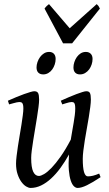

<svg xmlns="http://www.w3.org/2000/svg" viewBox="-20 -907 539 947"><path d="M476.1 -33.2Q436.5 -6.8 408.9 6.6Q381.3 20 362.8 20Q353.5 20 344.5 11.5Q335.4 2.9 328.9 -16.6Q322.3 -36.1 319.6 -67.6Q316.9 -99.1 320.3 -145Q300.3 -108.9 278.1 -78.6Q255.9 -48.3 231.9 -26.4Q208 -4.4 182.6 7.8Q157.2 20 130.9 20Q121.1 20 108.6 12.5Q96.2 4.9 85.2 -10.3Q74.2 -25.4 66.7 -47.9Q59.1 -70.3 59.1 -100.1Q59.1 -114.7 61.8 -137.2Q64.5 -159.7 68.4 -185.5Q72.3 -211.4 77.1 -239.3Q82 -267.1 85.9 -292.5Q89.8 -317.9 92.5 -338.4Q95.2 -358.9 95.2 -371.1Q95.2 -382.3 93.8 -388.9Q92.3 -395.5 89.6 -398.7Q86.9 -401.9 83.3 -402.8Q79.6 -403.8 75.2 -403.8Q70.8 -403.8 62.5 -402.1Q54.2 -400.4 45.9 -397.9Q36.1 -395.5 24.9 -392.1L19 -410.2Q39.6 -419.4 60.3 -428Q81.1 -436.5 98.6 -442.9Q116.2 -449.2 129.6 -453.1Q143.1 -457 148.9 -457Q163.1 -457 168 -447.8Q172.9 -438.5 172.9 -416Q172.9 -401.9 169.9 -378.9Q167 -356 162.6 -328.6Q158.2 -301.3 153.3 -272Q148.4 -242.7 144 -215.3Q139.6 -188 136.7 -165Q133.8 -142.1 133.8 -127.9Q133.8 -81.1 143.8 -60.1Q153.8 -39.1 171.9 -39.1Q181.6 -39.1 197.8 -48.6Q213.9 -58.1 234.4 -79.3Q254.9 -100.6 279.1 -134.8Q303.2 -168.9 329.1 -218.3Q332.5 -239.3 336.2 -260.5Q339.8 -281.7 343.3 -301.5Q346.7 -321.3 348.9 -339.1Q351.1 -356.9 351.1 -371.1Q351.1 -382.3 349.9 -388.9Q348.6 -395.5 346.2 -398.7Q343.8 -401.9 340.6 -402.8Q337.4 -403.8 333 -403.8Q328.6 -403.8 321 -402.1Q313.5 -400.4 305.7 -397.9Q296.9 -395.5 287.1 -392.1L279.8 -410.2Q300.3 -419.4 320.3 -428Q340.3 -436.5 357.2 -442.9Q374 -449.2 386.7 -453.1Q399.4 -457 405.8 -457Q419.4 -457 423.8 -447.8Q428.2 -438.5 428.2 -416Q428.2 -401.9 425.3 -379.2Q422.4 -356.4 418 -329.3Q413.6 -302.2 408.2 -272.7Q402.8 -243.2 398.4 -215.6Q394 -188 391.1 -164.1Q388.2 -140.1 388.2 -124Q388.2 -79.6 394.5 -58.3Q400.9 -37.1 413.1 -37.1Q425.8 -37.1 438.7 -40.3Q451.7 -43.5 469.2 -50.8ZM254.4 -616.2Q254.4 -602.5 250 -589.1Q245.6 -575.7 237.8 -564.7Q230 -553.7 218.5 -546.9Q207 -540 193.4 -540Q177.7 -540 168.9 -548.8Q160.2 -557.6 160.2 -574.2Q160.2 -587.4 164.8 -600.8Q169.4 -614.3 177.5 -625.5Q185.5 -636.7 197 -643.8Q208.5 -650.9 222.2 -650.9Q237.3 -650.9 245.8 -641.8Q254.4 -632.8 254.4 -616.2ZM436.5 -616.2Q436.5 -602.5 432.1 -589.1Q427.7 -575.7 419.7 -564.7Q411.6 -553.7 400.1 -546.9Q388.7 -540 374.5 -540Q359.4 -540 350.8 -548.8Q342.3 -557.6 342.3 -574.2Q342.3 -587.4 346.7 -600.8Q351.1 -614.3 358.9 -625.5Q366.7 -636.7 377.9 -643.8Q389.2 -650.9 403.3 -650.9Q418.5 -650.9 427.5 -641.8Q436.5 -632.8 436.5 -616.2ZM335.9 -693.4H291L199.7 -864.7Q206.5 -874 210.4 -877.4Q214.4 -880.9 221.7 -886.7L323.7 -767.6L457 -886.7Q462.9 -881.3 465.6 -877.7Q468.3 -874 472.7 -864.7Z"/></svg>

Font: Gentium Plus Afr
Style: Italic
Weight: 400
Italic angle: -8°
Designer: J. Victor Gaultney, Annie Olsen, Iska Routamaa, Becca Hirsbrunner
Foundry: SIL International
Version: Version 5.000